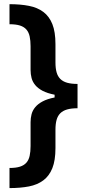

<svg xmlns="http://www.w3.org/2000/svg" viewBox="-20 -768 433 942"><path d="M26.6 -747.5Q79.9 -747.5 121.8 -739.3Q163.7 -731.2 192.6 -709.5Q221.6 -687.9 236.9 -649.7Q252.1 -611.5 252.1 -551.5V-461.3Q252.1 -433.2 257.6 -413.4Q263.1 -393.5 275.9 -380.7Q288.7 -367.9 309.5 -362Q330.3 -356.2 360.4 -356.2V-236.9Q330.3 -236.9 309.5 -231Q288.7 -225.1 275.9 -212.4Q263.1 -199.6 257.6 -179.7Q252.1 -159.8 252.1 -131.7V-41.2Q252.1 18.8 236.9 57Q221.6 95.2 192.6 116.8Q163.7 138.5 121.8 146.7Q79.9 154.8 26.6 154.8V56.1Q57.9 56.1 77.9 49.7Q98 43.3 109.6 30Q121.1 16.7 125.5 -3.6Q130 -23.8 130 -51.5V-168Q130 -188.9 134.9 -207.7Q139.9 -226.6 153.1 -242.4Q166.2 -258.2 189.1 -270.4Q212 -282.7 247.9 -289.8V-303.3Q212 -310.4 189.1 -322.4Q166.2 -334.5 153.1 -350.3Q139.9 -366.1 134.9 -385.1Q130 -404.1 130 -424.7V-541.2Q130 -568.9 125.5 -589.3Q121.1 -609.7 109.6 -623Q98 -636.4 77.9 -642.8Q57.9 -649.1 26.6 -649.1Z"/></svg>

Font: Interop SemBd
Style: Regular
Weight: 600
Designer: Rasmus Andersson, Google, Jang Haemin
Foundry: jhaemin
Version: Version 1.008